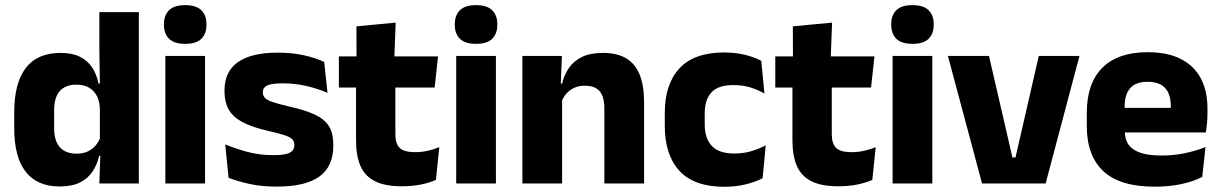

<svg xmlns="http://www.w3.org/2000/svg" viewBox="-20 -707 4706 740"><path d="M209.3 11.7Q123.5 11.7 79.1 -44.9Q34.8 -101.4 34.8 -213.2V-273.3Q34.8 -386.8 79.3 -444.9Q123.8 -503.1 214 -503.1Q257.8 -503.1 287.5 -488.5Q317.2 -473.9 334.8 -447.5Q352.5 -421.1 359.6 -385H401.2L364.9 -286.2Q364.1 -316.4 353.2 -337.4Q342.2 -358.4 322.4 -369.6Q302.6 -380.8 274.5 -380.8Q232.7 -380.8 210.7 -356.3Q188.7 -331.8 188.7 -283.1V-212.6Q188.7 -164.1 210.8 -139.4Q232.8 -114.7 276.3 -114.7Q299.6 -114.7 317.9 -123.2Q336.1 -131.7 348.7 -146.5Q361.3 -161.4 367.5 -180.3L404.8 -106.4H362Q354.7 -73.5 337.2 -46.6Q319.6 -19.7 288.7 -4Q257.7 11.7 209.3 11.7ZM362.8 0 367.5 -124.3 364.9 -150.7V-349.5L365.1 -371L362.9 -513.7V-660.3H515.1V0Z M617.3 0V-491.4H770.3V0ZM693.8 -538Q651.2 -538 631.6 -557.6Q611.9 -577.3 611.9 -610.9V-614.3Q611.9 -648 631.6 -667.6Q651.2 -687.2 693.8 -687.2Q736.1 -687.2 755.9 -667.6Q775.7 -648 775.7 -614.3V-610.9Q775.7 -576.8 755.9 -557.4Q736.1 -538 693.8 -538Z M1046.9 12.2Q988.3 12.2 941.3 1.9Q894.4 -8.5 860.9 -21.9L848.1 -150.4Q886.5 -134.4 933.2 -121.7Q980 -109 1034.5 -109Q1078.2 -109 1096.3 -118.3Q1114.4 -127.6 1114.4 -147.1V-149Q1114.4 -162.7 1105.3 -171.3Q1096.2 -179.8 1073.2 -187Q1050.3 -194.2 1009.3 -203.5Q947.8 -217.8 912 -237.7Q876.1 -257.6 860.7 -286.2Q845.3 -314.8 845.3 -354.5V-358.6Q845.3 -431.6 897.4 -467.9Q949.5 -504.1 1050.5 -504.1Q1107.5 -504.1 1153.1 -493.6Q1198.7 -483 1229.5 -468.4L1242.3 -349.2Q1206.7 -364.8 1162.4 -375.3Q1118.1 -385.8 1069.6 -385.8Q1040 -385.8 1023.2 -381.9Q1006.4 -377.9 999.7 -370.3Q993 -362.8 993 -352.1V-350.3Q993 -338.4 1000.9 -329.9Q1008.8 -321.4 1030.2 -313.9Q1051.6 -306.5 1091.7 -297.2Q1153.3 -283.5 1191.4 -266.3Q1229.4 -249.2 1247 -221.9Q1264.5 -194.7 1264.5 -149.3V-144.9Q1264.5 -65.4 1211 -26.6Q1157.5 12.2 1046.9 12.2Z M1529 11Q1463.5 11 1424.7 -8.8Q1385.9 -28.6 1369 -68Q1352.2 -107.4 1352.2 -165.5V-440.1H1503.8V-189.9Q1503.8 -153.9 1520.2 -137.3Q1536.5 -120.6 1580.8 -120.6Q1605.6 -120.6 1629.5 -126.1Q1653.4 -131.6 1673.1 -139.8L1660.1 -13.6Q1634.7 -2.3 1601.4 4.4Q1568.2 11 1529 11ZM1286.1 -369.5V-489.6H1668.3L1655.2 -369.5ZM1354.2 -478.7 1353.7 -605.5 1505 -619.8 1499.6 -478.7Z M1738.3 0V-491.4H1891.3V0ZM1814.8 -538Q1772.2 -538 1752.6 -557.6Q1732.9 -577.3 1732.9 -610.9V-614.3Q1732.9 -648 1752.6 -667.6Q1772.2 -687.2 1814.8 -687.2Q1857.1 -687.2 1876.9 -667.6Q1896.7 -648 1896.7 -614.3V-610.9Q1896.7 -576.8 1876.9 -557.4Q1857.1 -538 1814.8 -538Z M2309.3 0V-288.8Q2309.3 -315.9 2302.4 -335.6Q2295.4 -355.4 2278.9 -366Q2262.4 -376.7 2234 -376.7Q2210.4 -376.7 2192.4 -368.2Q2174.4 -359.8 2162.3 -345.6Q2150.2 -331.4 2143.9 -313.5L2120.3 -385H2146.5Q2154.3 -418.5 2172.6 -445.1Q2190.9 -471.7 2222.8 -487.4Q2254.8 -503.1 2303.9 -503.1Q2358.9 -503.1 2393.9 -481.9Q2428.9 -460.7 2445.6 -418.7Q2462.4 -376.6 2462.4 -313.3V0ZM1993.4 0V-491.4H2145.7L2140.6 -368.6L2146.4 -354.2V0Z M2772.1 12.9Q2655.1 12.9 2598.7 -48.5Q2542.2 -109.9 2542.2 -221.7V-272.7Q2542.2 -382.2 2598.7 -443.5Q2655.2 -504.8 2771.7 -504.8Q2801.4 -504.8 2827.5 -500.6Q2853.6 -496.3 2875.5 -488.9Q2897.4 -481.6 2914 -472.8L2926.3 -346.6Q2902 -360.5 2872.6 -369.8Q2843.2 -379.1 2806 -379.1Q2748.1 -379.1 2722.1 -351Q2696.1 -323 2696.1 -270V-227.3Q2696.1 -173.4 2723.7 -144.4Q2751.2 -115.4 2809.5 -115.4Q2846.1 -115.4 2875.3 -124.2Q2904.5 -133 2931.2 -146.8L2919.2 -20Q2893.1 -6.2 2855 3.3Q2817 12.9 2772.1 12.9Z M3211 11Q3145.5 11 3106.7 -8.8Q3067.9 -28.6 3051 -68Q3034.2 -107.4 3034.2 -165.5V-440.1H3185.8V-189.9Q3185.8 -153.9 3202.2 -137.3Q3218.5 -120.6 3262.8 -120.6Q3287.6 -120.6 3311.5 -126.1Q3335.4 -131.6 3355.1 -139.8L3342.1 -13.6Q3316.7 -2.3 3283.4 4.4Q3250.2 11 3211 11ZM2968.1 -369.5V-489.6H3350.3L3337.2 -369.5ZM3036.2 -478.7 3035.7 -605.5 3187 -619.8 3181.6 -478.7Z M3420.3 0V-491.4H3573.3V0ZM3496.8 -538Q3454.2 -538 3434.6 -557.6Q3414.9 -577.3 3414.9 -610.9V-614.3Q3414.9 -648 3434.6 -667.6Q3454.2 -687.2 3496.8 -687.2Q3539.1 -687.2 3558.9 -667.6Q3578.7 -648 3578.7 -614.3V-610.9Q3578.7 -576.8 3558.9 -557.4Q3539.1 -538 3496.8 -538Z M3893.9 -100.1 3983.6 -491.4H4140.5L4010.1 0H3764.9L3633.4 -491.4H3791.7L3882.1 -100.1Z M4430.5 12.5Q4296.4 12.5 4232.6 -47.2Q4168.7 -107 4168.7 -221.4V-272.5Q4168.7 -385.7 4228.6 -445.8Q4288.4 -505.8 4403.2 -505.8Q4480 -505.8 4531.1 -479.7Q4582.3 -453.6 4608.1 -405.1Q4633.8 -356.5 4633.8 -288.5V-272.1Q4633.8 -253 4632.2 -233.3Q4630.5 -213.5 4627.3 -196.4H4489.6Q4491.3 -225.6 4491.9 -251.4Q4492.5 -277.2 4492.5 -297.9Q4492.5 -328.3 4483 -349.2Q4473.4 -370 4453.7 -380.9Q4434 -391.8 4403.2 -391.8Q4357.2 -391.8 4335.9 -367.1Q4314.5 -342.4 4314.5 -296.9V-252L4315.4 -235.3V-200.5Q4315.4 -181.3 4321.7 -164.4Q4328 -147.5 4343.8 -134.7Q4359.7 -121.9 4387.4 -114.8Q4415.2 -107.6 4458.1 -107.6Q4503.4 -107.6 4545.5 -116.3Q4587.6 -125 4626.2 -140.1L4613.7 -25.2Q4579.7 -7.5 4533.1 2.5Q4486.6 12.5 4430.5 12.5ZM4249.7 -196.4V-291.2H4596.5V-196.4Z"/></svg>

Font: Anek Bangla Medium
Style: Regular
Weight: 500
Designer: Sulekha Rajkumar (Bangla), Yesha Goshar (Latin)
Foundry: Ek Type
Version: Version 1.003